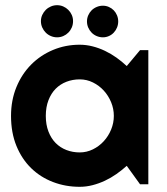

<svg xmlns="http://www.w3.org/2000/svg" viewBox="-20 -717 648 747"><path d="M557.1 0H524.9L473.1 -71.8Q454.1 -54.7 432.9 -39.8Q411.6 -24.9 388.2 -13.9Q364.7 -2.9 340.1 3.4Q315.4 9.8 290 9.8Q234.9 9.8 186.3 -8.8Q137.7 -27.3 101.3 -62.7Q64.9 -98.1 43.9 -149.4Q22.9 -200.7 22.9 -266.1Q22.9 -327.1 43.9 -378.2Q64.9 -429.2 101.3 -465.8Q137.7 -502.4 186.3 -522.7Q234.9 -543 290 -543Q315.4 -543 340.3 -536.6Q365.2 -530.3 388.7 -519Q412.1 -507.8 433.3 -492.7Q454.6 -477.5 473.1 -460L524.9 -522H557.1ZM422.9 -266.1Q422.9 -293.5 412.4 -319.1Q401.9 -344.7 383.8 -364.5Q365.7 -384.3 341.6 -396.2Q317.4 -408.2 290 -408.2Q262.7 -408.2 238.5 -398.9Q214.4 -389.6 196.5 -371.6Q178.7 -353.5 168.5 -326.9Q158.2 -300.3 158.2 -266.1Q158.2 -231.9 168.5 -205.3Q178.7 -178.7 196.5 -160.6Q214.4 -142.6 238.5 -133.3Q262.7 -124 290 -124Q317.4 -124 341.6 -136Q365.7 -147.9 383.8 -167.7Q401.9 -187.5 412.4 -213.1Q422.9 -238.8 422.9 -266.1ZM439.9 -633.8Q439.9 -621.1 435.3 -609.9Q430.7 -598.6 422.6 -590.1Q414.6 -581.5 403.6 -576.7Q392.6 -571.8 380.4 -571.8Q367.7 -571.8 356.2 -576.7Q344.7 -581.5 336.4 -590.1Q328.1 -598.6 323.2 -609.9Q318.4 -621.1 318.4 -633.8Q318.4 -646 323.2 -657.2Q328.1 -668.5 336.4 -676.8Q344.7 -685.1 356.2 -689.9Q367.7 -694.8 380.4 -694.8Q392.6 -694.8 403.6 -689.9Q414.6 -685.1 422.6 -676.8Q430.7 -668.5 435.3 -657.2Q439.9 -646 439.9 -633.8ZM264.2 -634.8Q264.2 -621.6 259.3 -610.1Q254.4 -598.6 245.8 -590.1Q237.3 -581.5 226.1 -576.7Q214.8 -571.8 202.1 -571.8Q189.5 -571.8 178 -576.7Q166.5 -581.5 158 -590.1Q149.4 -598.6 144.3 -610.1Q139.2 -621.6 139.2 -634.8Q139.2 -647.5 144.3 -658.7Q149.4 -669.9 158 -678.5Q166.5 -687 178 -691.9Q189.5 -696.8 202.1 -696.8Q214.8 -696.8 226.1 -691.9Q237.3 -687 245.8 -678.5Q254.4 -669.9 259.3 -658.7Q264.2 -647.5 264.2 -634.8Z"/></svg>

Font: Righteous
Style: Regular
Weight: 400
Version: Version 1.000